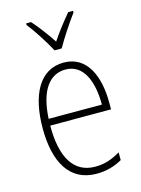

<svg xmlns="http://www.w3.org/2000/svg" viewBox="-117 -832 669 909"><g transform="rotate(-15 217.5 -377.0)"><path d="M200 -606H235C260 -651 302 -714 333 -756V-764H309C275 -723 246 -686 218 -644C191 -685 156 -732 127 -764H103V-756C132 -720 175 -653 200 -606ZM226 -539C108 -539 50 -427 50 -263C50 -98 110 10 242 10C291 10 331 -2 368 -23V-61C324 -35 288 -24 244 -24C140 -24 87 -110 88 -267H386V-300C386 -428 341 -539 226 -539ZM226 -505C313 -505 350 -415 350 -300H89C96 -437 147 -505 226 -505Z"/></g></svg>

Font: Noto Sans Georgian Condensed ExtraLight
Style: Regular
Weight: 200
Width: 3
Designer: Monotype Design Team, Akaki Razmadze
Foundry: Google LLC
Version: Version 2.005